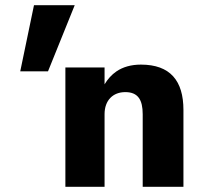

<svg xmlns="http://www.w3.org/2000/svg" viewBox="-20 -720 787 740"><path d="M111 -700 58 -445H165L268 -700ZM383 -460H232V0H383V-280C383 -333 415 -365 463 -365C512 -365 530 -335 530 -280V0H687V-296C687 -409 636 -471 523 -471C486 -471 454 -462 429 -445C410 -432 395 -415 383 -395Z"/></svg>

Font: Jost
Style: Bold
Weight: 700
Version: Version 3.710